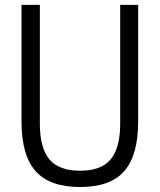

<svg xmlns="http://www.w3.org/2000/svg" viewBox="-20 -760 657 790"><path d="M309.5 9.5Q184.5 9.5 126.5 -55.8Q68.5 -121 68.5 -260.5V-740H144V-251Q144 -151.5 183.2 -104.5Q222.5 -57.5 309.5 -57.5Q396.5 -57.5 435.5 -104.5Q474.5 -151.5 474.5 -251V-740H548.5V-260.5Q548.5 -121 491.2 -55.8Q434 9.5 309.5 9.5Z"/></svg>

Font: Encode Sans Cnd
Style: Regular
Weight: 400
Width: 3
Designer: Multiple Designers
Foundry: Impallari Type
Version: Version 3.002; ttfautohint (v1.8.3) -l 8 -r 50 -G 200 -x 14 